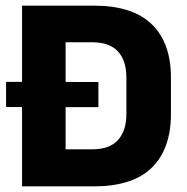

<svg xmlns="http://www.w3.org/2000/svg" viewBox="-20 -659 662 679"><path d="M328 -280 1.5 -280.5V-369.5L328 -369ZM312.5 0H167.5V-131H307Q367 -131 397 -163.5Q427 -196 427 -256.5V-384.5Q427 -445 397 -477.2Q367 -509.5 307 -509.5H167V-639H312.5Q449 -639 516.8 -573.2Q584.5 -507.5 584.5 -384.5V-256Q584.5 -132.5 517 -66.2Q449.5 0 312.5 0ZM212 0H58V-639H212Z"/></svg>

Font: Anek Malayalam Medium
Style: Bold
Weight: 700
Version: Version 1.003